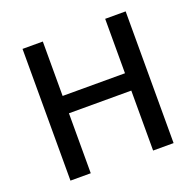

<svg xmlns="http://www.w3.org/2000/svg" viewBox="-125 -846 999 978"><g transform="rotate(-20 374.5 -357.0)"><path d="M654 0H543V-325H205V0H95V-714H205V-419H543V-714H654Z"/></g></svg>

Font: Noto Sans NKo Unjoined Medium
Style: Regular
Weight: 500
Designer: Monotype Design Team
Foundry: Monotype Imaging Inc.
Version: Version 2.004